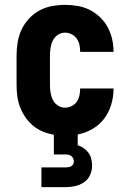

<svg xmlns="http://www.w3.org/2000/svg" viewBox="-20 -548 540 788"><path d="M150 220V139H250Q256 139 261.5 138Q267 137 272 134.5Q277 132 280 126.5Q283 121 283 116Q283 109 280.5 103Q278 97 273.5 93Q269 89 262.5 87.5Q256 86 250 86H201V5Q178 1 156 -8Q134 -17 116 -32Q98 -47 84.5 -66.5Q71 -86 62.5 -108Q54 -130 51 -153.5Q48 -177 48 -200V-320Q48 -347 52.5 -374.5Q57 -402 68.5 -426.5Q80 -451 99 -471.5Q118 -492 142 -505Q166 -518 193 -523Q220 -528 247 -528Q273 -528 299 -523.5Q325 -519 348 -507.5Q371 -496 390 -478Q409 -460 421.5 -437Q434 -414 440 -388.5Q446 -363 446 -337V-335H309V-336Q309 -350 306 -364Q303 -378 295 -389.5Q287 -401 274 -407.5Q261 -414 247 -414Q231 -414 217.5 -405Q204 -396 197 -382Q190 -368 187.5 -352Q185 -336 185 -320V-200Q185 -184 187.5 -168Q190 -152 197 -138Q204 -124 217.5 -115Q231 -106 247 -106Q261 -106 274 -112.5Q287 -119 295 -130.5Q303 -142 306 -156Q309 -170 309 -184V-185H446V-183Q446 -151 436.5 -119Q427 -87 407.5 -61Q388 -35 359 -18.5Q330 -2 299 4V48Q312 52 323.5 60Q335 68 343 79Q351 90 354.5 103.5Q358 117 358 131Q358 151 350 169.5Q342 188 325.5 199.5Q309 211 289.5 215.5Q270 220 250 220Z"/></svg>

Font: Iosevka SS18 Heavy
Style: Regular
Weight: 900
Monospace: yes
Designer: Belleve Invis
Foundry: Belleve Invis
Version: Version 25.1.1; ttfautohint (v1.8.4)